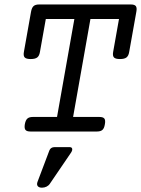

<svg xmlns="http://www.w3.org/2000/svg" viewBox="-20 -600 643 876"><path d="M319.3 -513.2H189L162.1 -362.3Q159.2 -345.2 149.9 -337.9Q140.6 -330.6 120.1 -330.6Q99.6 -330.6 92.8 -337.9Q85.9 -345.2 88.9 -362.3L121.6 -546.4Q125 -564.9 133.3 -572.3Q141.6 -579.6 158.2 -579.6H577.1Q593.8 -579.6 599.6 -572.3Q605.5 -564.9 602.1 -546.4L569.3 -362.3Q566.4 -345.2 557.1 -337.9Q547.9 -330.6 527.3 -330.6Q506.8 -330.6 500 -337.9Q493.2 -345.2 496.1 -362.3L522.9 -513.2H392.6L313.5 -66.4H433.6Q450.2 -66.4 456.1 -59.1Q461.9 -51.8 458.5 -33.2Q455.6 -14.6 447.3 -7.3Q439 0 422.4 0H118.7Q102.1 0 96.2 -7.3Q90.3 -14.6 93.3 -33.2Q96.7 -51.8 105 -59.1Q113.3 -66.4 129.9 -66.4H240.2ZM207.5 238.3Q202.1 246.6 192.4 251.5Q182.6 256.3 171.4 256.3Q157.7 256.3 152.1 249Q146.5 241.7 151.4 229L205.1 86.9Q208 79.1 214.1 75.2Q220.2 71.3 228.5 71.3H297.9Q307.6 71.3 309.3 78.6Q311 85.9 304.2 96.2Z"/></svg>

Font: Courier Prime
Style: Italic
Weight: 400
Monospace: yes
Designer: Alan Dague-Greene
Foundry: Quote-Unquote Apps
Version: Version 1.202